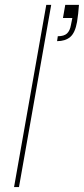

<svg xmlns="http://www.w3.org/2000/svg" viewBox="-20 -760 341 780"><path d="M245.1 -740.2H300.8Q298.3 -704.1 293 -670.9Q285.2 -626.5 265.1 -609.6Q245.1 -592.8 211.9 -592.8L214.8 -612.8Q240.2 -612.8 252.2 -624Q264.2 -635.3 268.1 -658.2L273.9 -687H235.8ZM37.1 0 168 -740.2H188L57.1 0Z"/></svg>

Font: SVN-Poppins Thin
Style: Italic
Weight: 100
Italic angle: -10°
Designer: Ninad Kale (Devanagari), Jonny Pinhorn (Latin)
Foundry: Indian Type Foundry
Version: Version 3.002 2017